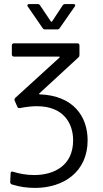

<svg xmlns="http://www.w3.org/2000/svg" viewBox="-20 -718 503 940"><path d="M272 -580 346 -686C351 -692 348 -698 340 -698H299C294 -698 290 -696 287 -692L235 -613C234 -611 230 -611 229 -613L176 -692C173 -697 169 -698 164 -698H123C117 -698 114 -695 114 -691C114 -690 115 -688 116 -686L189 -580C192 -575 196 -574 201 -574H260C265 -574 269 -575 272 -580ZM173 -261 364 -437C368 -440 369 -444 369 -449V-496C369 -502 365 -506 359 -506H48C42 -506 38 -502 38 -496V-451C38 -445 42 -441 48 -441H269C272 -441 274 -439 271 -436L55 -239C52 -236 51 -234 51 -230C51 -229 51 -227 52 -225L65 -195C67 -190 70 -189 74 -189C75 -189 77 -189 78 -189C109 -195 136 -198 161 -198C291 -198 338 -114 338 -31C338 92 246 139 147 139C112 139 77 133 44 123C37 120 32 123 32 131L30 173C30 179 33 183 38 185C76 197 114 202 152 202C289 202 409 125 409 -31C409 -148 339 -250 175 -256C172 -256 170 -258 173 -261Z"/></svg>

Font: Barlow Semi Condensed
Style: Regular
Weight: 400
Width: 4
Designer: Jeremy Tribby
Foundry: Tribby Type
Version: Version 1.422;hotconv 1.0.109;makeotfexe 2.5.65596